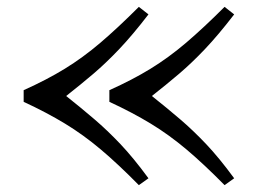

<svg xmlns="http://www.w3.org/2000/svg" viewBox="-20 -540 742 560"><path d="M635 0Q575 -61 524 -104Q473 -147 419.5 -179.5Q366 -212 299 -243V-277Q366 -307 419 -339.5Q472 -372 523 -415.5Q574 -459 635 -520L663 -498Q616 -437 577.5 -396.5Q539 -356 502 -324.5Q465 -293 423 -260Q467 -225 505 -192.5Q543 -160 581 -120Q619 -80 663 -20ZM385 0Q325 -61 274 -104Q223 -147 169.5 -179.5Q116 -212 49 -243V-277Q116 -307 169 -339.5Q222 -372 273 -415.5Q324 -459 385 -520L413 -498Q366 -437 327.5 -396.5Q289 -356 252 -324.5Q215 -293 173 -260Q217 -225 255 -192.5Q293 -160 331 -120Q369 -80 413 -20Z"/></svg>

Font: Hedvig Letters Serif 14pt
Style: Regular
Weight: 400
Designer: Alexander Örn & Tor Weibull
Foundry: Kanon Foundry
Version: Version 1.000; ttfautohint (v1.8.4.7-5d5b)